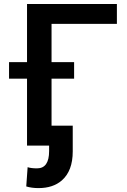

<svg xmlns="http://www.w3.org/2000/svg" viewBox="-20 -731 637 964"><path d="M566.9 -611.3V-710.9H115.7V0H238.8V-611.3ZM352.1 -335.9V-418.9H25.4V-335.9ZM345.2 -100.1H226.6V27.3Q226.6 114.3 166 114.3Q136.2 114.3 118.7 108.4L111.8 205.1Q139.2 213.4 173.3 213.4Q246.1 213.4 290.5 174.8Q345.2 127 345.2 29.3Z"/></svg>

Font: FAU Chimera Medium
Style: Regular
Weight: 500
Version: Version 1.002;hotconv 1.0.117;makeotfexe 2.5.65602